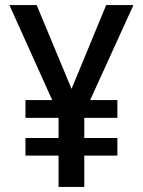

<svg xmlns="http://www.w3.org/2000/svg" viewBox="-20 -734 563 754"><path d="M261 -385 397 -714H504L334 -341H441V-271H311V-192H441V-123H311V0H210V-123H80V-192H210V-271H80V-341H185L17 -714H124Z"/></svg>

Font: Noto Sans Gurmukhi UI SemiCondensed Medium
Style: Regular
Weight: 500
Width: 4
Designer: Jelle Bosma - Monotype Design Team
Foundry: Monotype Imaging Inc.
Version: Version 2.004; ttfautohint (v1.8.4.7-5d5b)